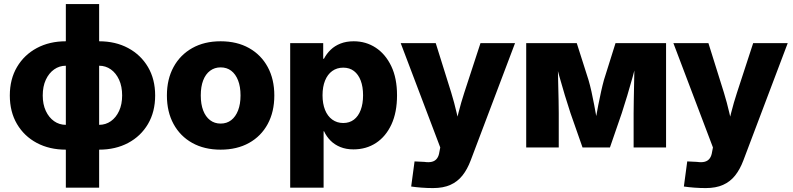

<svg xmlns="http://www.w3.org/2000/svg" viewBox="-20 -748 4022 974"><path d="M314 11.2Q231 11.2 166.7 -22.9Q102.5 -57.1 66.2 -118.9Q29.8 -180.7 29.8 -263.7Q29.8 -346.2 66.2 -408Q102.5 -469.7 166.7 -504.2Q231 -538.6 314 -538.6H482.9Q565.9 -538.6 630.1 -504.2Q694.3 -469.7 730.7 -408Q767.1 -346.2 767.1 -263.7Q767.1 -180.7 730.7 -118.9Q694.3 -57.1 630.1 -22.9Q565.9 11.2 482.9 11.2ZM314 -114.7H482.9Q516.1 -114.7 542.5 -133.3Q568.8 -151.9 584.2 -185.3Q599.6 -218.8 599.6 -263.7Q599.6 -309.6 584.2 -343.3Q568.8 -377 542.5 -395.8Q516.1 -414.6 482.9 -414.6H314Q281.2 -414.6 254.6 -395.8Q228 -377 212.4 -343.3Q196.8 -309.6 196.8 -263.7Q196.8 -218.8 212.4 -185.3Q228 -151.9 254.4 -133.3Q280.8 -114.7 314 -114.7ZM314 204.1V-727.5H482.9V204.1Z M1099.1 11.2Q1016.6 11.2 955.3 -22.9Q894 -57.1 860.4 -118.9Q826.7 -180.7 826.7 -263.7Q826.7 -346.2 860.4 -408Q894 -469.7 955.3 -504.2Q1016.6 -538.6 1099.1 -538.6Q1182.1 -538.6 1243.4 -504.2Q1304.7 -469.7 1338.1 -408Q1371.6 -346.2 1371.6 -263.7Q1371.6 -180.7 1338.1 -118.9Q1304.7 -57.1 1243.4 -22.9Q1182.1 11.2 1099.1 11.2ZM1099.1 -121.1Q1130.4 -121.1 1152.8 -138.4Q1175.3 -155.8 1187.7 -187.7Q1200.2 -219.7 1200.2 -263.7Q1200.2 -308.6 1187.7 -340.3Q1175.3 -372.1 1152.8 -389.2Q1130.4 -406.2 1099.1 -406.2Q1068.8 -406.2 1045.9 -389.2Q1022.9 -372.1 1010.7 -340.3Q998.5 -308.6 998.5 -263.7Q998.5 -219.7 1010.7 -187.7Q1022.9 -155.8 1045.7 -138.4Q1068.4 -121.1 1099.1 -121.1Z M1452.1 204.1V-529.3H1619.6V-450.2H1623.5Q1636.7 -475.6 1657.5 -495.6Q1678.2 -515.6 1707.5 -527.1Q1736.8 -538.6 1774.4 -538.6Q1836.4 -538.6 1886 -506.1Q1935.5 -473.6 1964.8 -412.6Q1994.1 -351.6 1994.1 -264.6Q1994.1 -178.2 1965.8 -116.9Q1937.5 -55.7 1887.7 -22.9Q1837.9 9.8 1772.9 9.8Q1735.8 9.8 1706.8 -2Q1677.7 -13.7 1657 -34.4Q1636.2 -55.2 1624 -82H1621.6V204.1ZM1721.2 -124Q1752.9 -124 1775.4 -141.1Q1797.9 -158.2 1809.8 -189.9Q1821.8 -221.7 1821.8 -264.6Q1821.8 -308.1 1809.8 -339.4Q1797.9 -370.6 1775.6 -387.7Q1753.4 -404.8 1721.2 -404.8Q1689 -404.8 1665.3 -387.7Q1641.6 -370.6 1628.9 -339.1Q1616.2 -307.6 1616.2 -264.6Q1616.2 -222.2 1628.9 -190.4Q1641.6 -158.7 1665.5 -141.4Q1689.5 -124 1721.2 -124Z M2065.9 198.2 2083 70.8 2132.3 73.2Q2155.8 76.7 2171.6 72.5Q2187.5 68.4 2196.8 55.9Q2206.1 43.5 2209 22.9L2213.4 0L2012.7 -529.3H2190.4L2269 -278.3Q2284.7 -227.1 2296.6 -175.3Q2308.6 -123.5 2321.8 -67.9H2279.3Q2292.5 -123.5 2305.7 -175.5Q2318.8 -227.5 2335.4 -278.3L2417.5 -529.3H2592.8L2367.7 65.9Q2350.6 111.3 2325.7 142.6Q2300.8 173.8 2264.6 189.9Q2228.5 206.1 2176.8 206.1Q2147.9 206.1 2118.9 203.9Q2089.8 201.7 2065.9 198.2Z M2649.4 0V-529.3H2905.8L2965.3 -342.8Q2973.1 -316.4 2980.5 -283.4Q2987.8 -250.5 2994.4 -215.3Q3001 -180.2 3006.8 -147.5Q3012.7 -114.7 3017.6 -88.9H2991.7Q2996.6 -114.3 3002.4 -147.2Q3008.3 -180.2 3015.1 -215.3Q3022 -250.5 3029.3 -283.4Q3036.6 -316.4 3043.9 -342.8L3102.5 -529.3H3358.9V0H3194.3V-173.8Q3194.3 -203.6 3195.1 -239Q3195.8 -274.4 3196.5 -312.3Q3197.3 -350.1 3198 -387.7Q3198.7 -425.3 3198.7 -459.5H3215.3Q3204.1 -411.1 3190.2 -360.6Q3176.3 -310.1 3161.9 -262.5Q3147.5 -214.8 3134.3 -174.3L3074.2 0H2935.1L2874 -174.3Q2860.4 -215.8 2845.7 -263.9Q2831.1 -312 2817.1 -362.1Q2803.2 -412.1 2792 -459.5H2809.6Q2809.6 -425.8 2810.3 -388.2Q2811 -350.6 2812 -312.5Q2813 -274.4 2813.7 -239Q2814.5 -203.6 2814.5 -173.8V0Z M3449.2 198.2 3466.3 70.8 3515.6 73.2Q3539.1 76.7 3554.9 72.5Q3570.8 68.4 3580.1 55.9Q3589.4 43.5 3592.3 22.9L3596.7 0L3396 -529.3H3573.7L3652.3 -278.3Q3668 -227.1 3679.9 -175.3Q3691.9 -123.5 3705.1 -67.9H3662.6Q3675.8 -123.5 3689 -175.5Q3702.1 -227.5 3718.8 -278.3L3800.8 -529.3H3976.1L3751 65.9Q3733.9 111.3 3709 142.6Q3684.1 173.8 3647.9 189.9Q3611.8 206.1 3560.1 206.1Q3531.2 206.1 3502.2 203.9Q3473.1 201.7 3449.2 198.2Z"/></svg>

Font: Inter 24pt ExtraBold
Style: Regular
Weight: 800
Designer: Rasmus Andersson
Foundry: rsms
Version: Version 4.001;git-66647c0bb